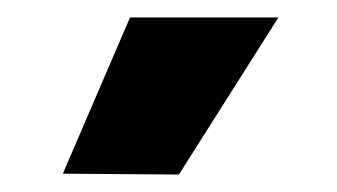

<svg xmlns="http://www.w3.org/2000/svg" viewBox="-20 -799 386 220"><path d="M185 -599 52 -600 129 -779H299Z"/></svg>

Font: Be Vietnam Pro Black
Style: Regular
Weight: 900
Designer: Lam Bao, Tony Le, Vietanh Nguyen
Foundry: Yellow Type Foundry
Version: Version 1.002; ttfautohint (v1.8.3)